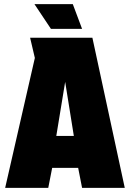

<svg xmlns="http://www.w3.org/2000/svg" viewBox="-20 -911 630 931"><path d="M233 -97 214 0H5L149 -630L126 -728H428L585 0H378L359 -97ZM253 -252H338L296 -514ZM333 -891 378 -771H227L147 -891Z"/></svg>

Font: Protest Strike
Style: Regular
Weight: 400
Designer: Octavio Pardo
Foundry: Ashler Design
Version: Version 2.005; ttfautohint (v1.8.4.7-5d5b)